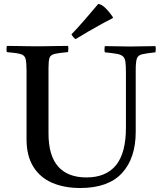

<svg xmlns="http://www.w3.org/2000/svg" viewBox="-20 -931 807 962"><path d="M14 -701Q34 -701 62.5 -700.5Q91 -700 119.5 -699.5Q148 -699 167 -699Q186 -699 214.5 -699.5Q243 -700 272 -700.5Q301 -701 321 -701Q324 -686 321 -670Q275 -666 254 -661Q233 -656 228 -641Q223 -626 223 -590V-263Q223 -151 271.5 -96.5Q320 -42 413 -42Q511 -42 561 -103Q611 -164 611 -292V-566Q611 -601 608.5 -620.5Q606 -640 595.5 -649Q585 -658 564 -661.5Q543 -665 505 -669Q502 -684 505 -700Q532 -700 570 -699Q608 -698 631 -698Q656 -698 693.5 -699Q731 -700 759 -700Q762 -685 759 -669Q713 -664 692 -659Q671 -654 665.5 -637Q660 -620 660 -579V-271Q660 -138 591 -63.5Q522 11 382 11Q302 11 241.5 -15Q181 -41 147 -95.5Q113 -150 113 -233V-577Q113 -619 108 -637Q103 -655 82 -660.5Q61 -666 14 -670Q11 -685 14 -701ZM546 -844V-841Q524 -830 490.5 -811.5Q457 -793 421.5 -772.5Q386 -752 359 -735Q348 -741 338 -759Q372 -794 408 -836Q444 -878 472 -911Q488 -911 509.5 -889.5Q531 -868 546 -844Z"/></svg>

Font: Tiro Devanagari Hindi
Style: Regular
Weight: 400
Designer: Devanagari: John Hudson & Fiona Ross. Latin: John Hudson.
Foundry: Tiro Typeworks Ltd.
Version: Version 1.52